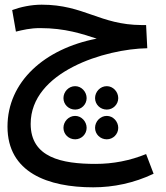

<svg xmlns="http://www.w3.org/2000/svg" viewBox="-20 -529 707 820"><path d="M378 271C464 271 552 253 636 213L604 129C535 157 463 171 388 171C244 171 111 144 111 0C111 -223 429 -320 609 -323L604 -422H585C406 -423 339 -509 158 -509C113 -509 67 -499 32 -486L48 -394C77 -401 109 -409 151 -409C259 -409 331 -384 393 -364C170 -321 12 -180 12 12C12 208 185 271 378 271ZM301 -61C328 -61 350 -83 350 -110C350 -137 328 -161 301 -161C273 -161 251 -137 251 -110C251 -83 273 -61 301 -61ZM436 -61C463 -61 485 -83 485 -110C485 -137 463 -161 436 -161C408 -161 386 -137 386 -110C386 -83 408 -61 436 -61ZM301 66C328 66 350 44 350 17C350 -10 328 -34 301 -34C273 -34 251 -10 251 17C251 44 273 66 301 66ZM436 66C463 66 485 44 485 17C485 -10 463 -34 436 -34C408 -34 386 -10 386 17C386 44 408 66 436 66Z"/></svg>

Font: Noto Sans Arabic UI Md
Style: Regular
Weight: 500
Designer: Monotype Design Team, Nadine Chahine and Nizar Qandah
Foundry: Monotype Imaging Inc.
Version: Version 2.010